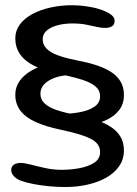

<svg xmlns="http://www.w3.org/2000/svg" viewBox="-20 -632 537 753"><path d="M236 101.5Q206 101.5 173.5 98.5Q141 95.5 112.2 90Q83.5 84.5 63 77Q45 70.5 34.5 59.2Q24 48 24 34.5Q24 21.5 34 14.2Q44 7 61 7Q76.5 7 101.8 13.8Q127 20.5 158 27.2Q189 34 221.5 34Q257.5 34 292.2 27.5Q327 21 349.8 6Q372.5 -9 372.5 -35.5Q372.5 -53 363.2 -65.8Q354 -78.5 334.8 -88.2Q315.5 -98 286.2 -106.5Q257 -115 217 -123.5Q160.5 -135.5 121 -153Q81.5 -170.5 60.8 -197Q40 -223.5 40 -261Q40 -290.5 57.2 -314.8Q74.5 -339 104.8 -356Q135 -373 175 -382Q215 -391 260.5 -391L258.5 -337.5Q227.5 -337.5 200 -328.8Q172.5 -320 155.5 -303.8Q138.5 -287.5 138.5 -264.5Q138.5 -241.5 155.2 -226Q172 -210.5 202.8 -200.2Q233.5 -190 276 -181.5Q319 -173.5 354 -162.2Q389 -151 414 -134.8Q439 -118.5 452.5 -95.8Q466 -73 466 -42Q466 -7 447.2 20Q428.5 47 396.2 65Q364 83 322.8 92.2Q281.5 101.5 236 101.5ZM236 -132.5 221.5 -185.5Q257.5 -185.5 292.2 -191.8Q327 -198 349.8 -213.2Q372.5 -228.5 372.5 -254.5Q372.5 -272.5 361.8 -285.5Q351 -298.5 329.8 -308.5Q308.5 -318.5 277.8 -326.5Q247 -334.5 207.5 -343Q151 -355 113.8 -374Q76.5 -393 58.2 -420Q40 -447 40 -481.5Q40 -511.5 57.5 -535.5Q75 -559.5 106.2 -576.5Q137.5 -593.5 177.8 -602.5Q218 -611.5 263.5 -611.5Q291 -611.5 320 -607.2Q349 -603 374 -594.8Q399 -586.5 414.2 -575.5Q429.5 -564.5 429.5 -551.5Q429.5 -534.5 418.5 -528.5Q407.5 -522.5 392 -522.5Q376 -522.5 358 -526.8Q340 -531 317.2 -535.5Q294.5 -540 263.5 -540Q232.5 -540 206 -533Q179.5 -526 163.5 -512.5Q147.5 -499 147.5 -478Q147.5 -457.5 162 -442Q176.5 -426.5 205 -415.8Q233.5 -405 276 -396.5Q319 -388.5 354 -377.5Q389 -366.5 414 -350.8Q439 -335 452.5 -312.8Q466 -290.5 466 -259.5Q466 -224 447 -199.8Q428 -175.5 396 -160.8Q364 -146 322.8 -139.2Q281.5 -132.5 236 -132.5Z"/></svg>

Font: Gluten Thin
Style: Regular
Weight: 400
Version: Version 1.300